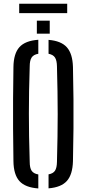

<svg xmlns="http://www.w3.org/2000/svg" viewBox="-20 -1024 474 1050"><path d="M189.5 6.5Q118 1.5 86.2 -33.8Q54.5 -69 53.5 -142.5Q52 -240 51.5 -321.2Q51 -402.5 51.5 -482.5Q52 -562.5 53.5 -657.5Q54.5 -731 86.2 -766.2Q118 -801.5 189.5 -806.5V-730Q163.5 -725.5 153 -709.5Q142.5 -693.5 142.5 -661Q140 -587.5 139 -525Q138 -462.5 138 -402.8Q138 -343 139 -279Q140 -215 142.5 -139Q142.5 -106 153 -90.2Q163.5 -74.5 189.5 -70ZM245.5 6V-70.5Q271 -75 281 -90.8Q291 -106.5 291.5 -139Q293.5 -213.5 294.5 -276.8Q295.5 -340 295.5 -399.8Q295.5 -459.5 294.5 -522.8Q293.5 -586 291.5 -661Q291 -693 281 -709Q271 -725 245.5 -730V-806Q314.5 -800.5 345.8 -765.2Q377 -730 379 -657.5Q381 -562.5 381.8 -482.2Q382.5 -402 381.8 -321Q381 -240 379 -142.5Q377 -69.5 345.8 -34.5Q314.5 0.5 245.5 6ZM181.5 -840V-911H252V-840ZM85 -1003.5H347.5V-952H85Z"/></svg>

Font: Big Shoulders Stencil Text Medium
Style: Regular
Weight: 500
Designer: Patric King
Foundry: XO Type Co
Version: Version 1.000